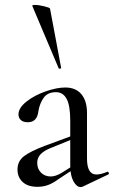

<svg xmlns="http://www.w3.org/2000/svg" viewBox="-20 -751 462 779"><path d="M307 8Q291 8 278 -15.5Q265 -39 265 -79V-262Q265 -322 250.5 -349.5Q236 -377 207 -377Q173 -377 157 -354Q141 -331 136 -301Q131 -255 93 -255Q74 -255 64.5 -264Q55 -273 55 -287Q55 -313 87 -338.5Q119 -364 164.5 -380Q210 -396 245 -396Q287 -396 310 -369Q333 -342 333 -292V-108Q333 -43 371 -43Q390 -43 415 -54H416Q420 -54 421.5 -49.5Q423 -45 419 -43L316 6Q312 8 307 8ZM51 -63Q51 -97 77 -117Q103 -137 161 -159L275 -201L278 -188L187 -151Q161 -141 146 -126.5Q131 -112 131 -90Q131 -66 146.5 -50.5Q162 -35 186 -35Q205 -35 229 -49L288 -86L290 -72L217 -24Q194 -7 174 0Q154 7 132 7Q93 7 72 -12.5Q51 -32 51 -63ZM121 -731Q137 -731 159.5 -725.5Q182 -720 183 -716L228 -476Q229 -474 224 -472.5Q219 -471 218 -474L111 -727Q110 -731 121 -731Z"/></svg>

Font: Cormorant Garamond Medium
Style: Regular
Weight: 500
Designer: Christian Thalmann (Catharsis Fonts)
Foundry: Catharsis Fonts
Version: Version 4.000